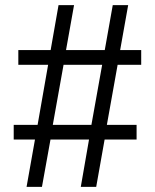

<svg xmlns="http://www.w3.org/2000/svg" viewBox="-20 -725 601 745"><path d="M83.1 0 115.7 -183.5H33.2V-240.6H125.9L166.7 -473.6H51.1V-530.7H176.5L207.1 -705H267.3L236.2 -530.7H386.5L417.5 -705H477.3L446.2 -530.7H527.9V-473.6H436.4L394.7 -240.6H510V-183.5H385.9L353.3 0H293.5L325.4 -183.5H175.9L142.8 0ZM184.9 -240.6H334.7L376.4 -473.6H226.6Z"/></svg>

Font: Nunito Sans 12pt ExtraLight SemiCondensed
Style: Regular
Weight: 200
Width: 4
Version: Version 3.101;gftools[0.9.27]